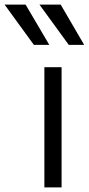

<svg xmlns="http://www.w3.org/2000/svg" viewBox="-108 -819 388 839"><path d="M-87.9 -798.8Q-64.5 -798.8 3.9 -798.8Q30.3 -754.9 107.4 -623Q90.8 -623 40 -623Q7.8 -667 -87.9 -798.8ZM64.5 -798.8Q87.9 -798.8 157.2 -798.8Q182.6 -754.9 259.8 -623Q243.2 -623 192.4 -623Q160.2 -667 64.5 -798.8ZM85.9 0Q85.9 -130.9 85.9 -525.4Q104.5 -525.4 161.1 -525.4Q161.1 -393.6 161.1 0Q142.6 0 85.9 0Z"/></svg>

Font: Gothic A1
Style: Regular
Weight: 400
Designer: HanYang I&C Co.,Ltd.
Version: Version 2.50